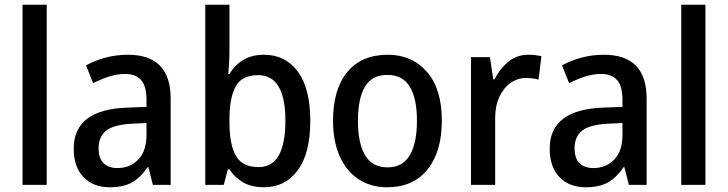

<svg xmlns="http://www.w3.org/2000/svg" viewBox="-20 -780 3070 810"><path d="M177 0H75V-760H177Z M520 -549Q700 -549 700 -364V0H625L606 -75H603Q573 -31 537 -10.5Q501 10 443 10Q373 10 332 -33Q291 -76 291 -153Q291 -318 517 -326L598 -329V-358Q598 -417 575 -442.5Q552 -468 508 -468Q474 -468 440 -457Q406 -446 373 -429L343 -504Q378 -524 423.5 -536.5Q469 -549 520 -549ZM535 -258Q459 -254 427.5 -228.5Q396 -203 396 -155Q396 -111 417.5 -91Q439 -71 475 -71Q528 -71 563 -106.5Q598 -142 598 -211V-261Z M948 -568Q948 -541 946.5 -515Q945 -489 943 -468H948Q970 -505 1006 -527Q1042 -549 1094 -549Q1184 -549 1236.5 -478Q1289 -407 1289 -270Q1289 -133 1236 -61.5Q1183 10 1094 10Q1041 10 1006 -10.5Q971 -31 948 -65H941L924 0H846V-760H948ZM1069 -463Q1000 -463 974 -415Q948 -367 948 -277V-264Q948 -171 975 -123Q1002 -75 1071 -75Q1184 -75 1184 -271Q1184 -463 1069 -463Z M1844 -271Q1844 -141 1784 -65.5Q1724 10 1613 10Q1544 10 1492.5 -24Q1441 -58 1413 -121Q1385 -184 1385 -271Q1385 -403 1445 -476Q1505 -549 1616 -549Q1718 -549 1781 -477Q1844 -405 1844 -271ZM1490 -270Q1490 -177 1520 -125.5Q1550 -74 1615 -74Q1679 -74 1709 -125.5Q1739 -177 1739 -271Q1739 -364 1709 -414Q1679 -464 1614 -464Q1549 -464 1519.5 -414Q1490 -364 1490 -270Z M2208 -549Q2238 -549 2264 -543L2252 -444Q2228 -451 2199 -451Q2164 -451 2134.5 -430.5Q2105 -410 2087 -372Q2069 -334 2069 -282V0H1967V-539H2047L2061 -445H2066Q2088 -489 2124 -519Q2160 -549 2208 -549Z M2528 -549Q2708 -549 2708 -364V0H2633L2614 -75H2611Q2581 -31 2545 -10.5Q2509 10 2451 10Q2381 10 2340 -33Q2299 -76 2299 -153Q2299 -318 2525 -326L2606 -329V-358Q2606 -417 2583 -442.5Q2560 -468 2516 -468Q2482 -468 2448 -457Q2414 -446 2381 -429L2351 -504Q2386 -524 2431.5 -536.5Q2477 -549 2528 -549ZM2543 -258Q2467 -254 2435.5 -228.5Q2404 -203 2404 -155Q2404 -111 2425.5 -91Q2447 -71 2483 -71Q2536 -71 2571 -106.5Q2606 -142 2606 -211V-261Z M2956 0H2854V-760H2956Z"/></svg>

Font: Noto Sans Lao UI SemCond Med
Style: Regular
Weight: 500
Width: 4
Designer: Monotype Design Team
Foundry: Monotype Imaging Inc.
Version: Version 2.000; ttfautohint (v1.8.4.7-5d5b)